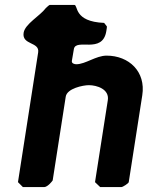

<svg xmlns="http://www.w3.org/2000/svg" viewBox="-20 -760 604 780"><path d="M53 -20 73 0H160C167 0 177 -8 182 -13C186 -17 194 -26 194 -27L247 -367C252 -401 318 -414 341 -414C373 -414 425 -398 418 -353L366 -20L387 0H473C479 0 502 -15 503 -20L558 -373C573 -469 504 -534 413 -534C370 -534 327 -499 290 -499C283 -499 270 -502 272 -513L280 -560C287 -607 397 -538 412 -634C413 -639 415 -653 414 -653L403 -667C278 -672 298 -740 282 -740H182C180 -740 170 -731 166 -727C142 -695 82 -663 76 -627C68 -576 142 -591 135 -547Z"/></svg>

Font: Asimov Print
Style: CIt
Weight: 500
Designer: Google
Version: Version 2.000980: 2014